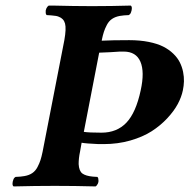

<svg xmlns="http://www.w3.org/2000/svg" viewBox="-20 -667 680 689"><path d="M335.9 -478 280.8 -193.8Q298.8 -190.9 344.2 -190.9Q399.4 -190.9 433.6 -226.8Q467.8 -262.7 484.9 -342.8Q499.5 -409.2 483.9 -445.6Q468.3 -481.9 423.8 -481.9H410.2Q404.3 -481.4 375.7 -479.7Q347.2 -478 335.9 -478ZM132.8 -122.1 210.9 -522.9Q218.3 -564.5 213.4 -582.5Q208.5 -600.6 190.9 -606.9Q183.6 -610.4 164.1 -611.8Q161.6 -611.8 156.2 -612.3Q150.9 -612.8 147.9 -612.8Q144 -615.2 144 -623Q143.1 -629.9 146.5 -637Q149.9 -644 154.8 -647H168.9Q249 -645 303.2 -645H316.9Q378.9 -645 449.2 -647Q453.1 -644.5 453.1 -637.2Q453.1 -630.4 450.2 -623Q448.2 -616.2 441.9 -612.8Q439 -612.8 433.3 -612.3Q427.7 -611.8 424.8 -611.8Q422.4 -611.3 417.5 -610.8Q412.6 -610.4 410.2 -609.9Q393.6 -606.9 382.1 -599.1Q370.6 -591.3 363.5 -577.6Q356.4 -564 352.8 -552.7Q349.1 -541.5 345.2 -522.9V-521Q382.3 -522.9 443.8 -522.9Q482.4 -522.9 513.7 -516.6Q544.9 -510.3 565.7 -499.8Q586.4 -489.3 601.8 -474.4Q617.2 -459.5 625.2 -443.4Q633.3 -427.2 637 -409.2Q640.6 -391.1 640.1 -375Q639.6 -358.9 636.2 -342.8Q631.3 -318.8 617.9 -293.7Q604.5 -268.6 580.1 -242.4Q555.7 -216.3 524.2 -196Q492.7 -175.8 447.8 -162.8Q402.8 -149.9 352.1 -149.9H334Q287.6 -151.9 272.9 -154.8L267.1 -122.1Q262.2 -99.6 262.2 -78.1Q263.7 -53.2 275.6 -44.4Q287.6 -35.6 313 -33.2Q315.4 -33.2 320.8 -32.7Q326.2 -32.2 329.1 -32.2Q333 -29.8 333 -22Q334.5 -15.6 331.1 -7.8Q327.1 0 323.2 2Q247.1 0 176.8 0Q106.9 0 28.8 2Q24.9 -0.5 24.9 -7.8Q24.9 -14.6 27.8 -22Q29.8 -28.8 36.1 -32.2Q39.1 -32.2 44.7 -32.7Q50.3 -33.2 53.2 -33.2Q55.7 -33.7 60.5 -34.2Q65.4 -34.7 67.9 -35.2Q84.5 -38.1 95.9 -45.9Q107.4 -53.7 114.5 -67.4Q121.6 -81.1 125.2 -92.3Q128.9 -103.5 132.8 -122.1Z"/></svg>

Font: Common Serif
Style: Bold Italic
Weight: 700
Italic angle: -12°
Designer: Philipp H. Poll, Khaled Hosny
Foundry: Stefan Peev, Context Ltd.
Version: Version 1.026